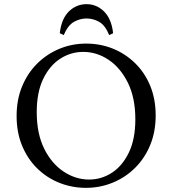

<svg xmlns="http://www.w3.org/2000/svg" viewBox="-20 -890 830 925"><path d="M395 -680Q463 -680 523 -656Q583 -632 630 -586.5Q677 -541 703.5 -477Q730 -413 730 -334Q730 -255 703.5 -191Q677 -127 630.5 -81Q584 -35 523 -10Q462 15 394 15Q327 15 266.5 -9Q206 -33 159.5 -78.5Q113 -124 86.5 -188Q60 -252 60 -331Q60 -410 86.5 -474Q113 -538 159.5 -584Q206 -630 266.5 -655Q327 -680 395 -680ZM409 -25Q469 -25 519.5 -58Q570 -91 601 -155.5Q632 -220 632 -315Q632 -419 596 -491.5Q560 -564 503 -602Q446 -640 381 -640Q321 -640 270 -607Q219 -574 188 -509.5Q157 -445 157 -350Q157 -246 193 -173.5Q229 -101 287 -63Q345 -25 409 -25ZM506 -721Q487 -768 458 -784.5Q429 -801 397 -801Q365 -801 336 -784.5Q307 -768 287 -721L268 -730Q276 -800 312 -835Q348 -870 397 -870Q445 -870 481 -835Q517 -800 525 -730Z"/></svg>

Font: Bona Nova
Style: Regular
Weight: 400
Designer: Mateusz Machalski
Foundry: Capitalics
Version: Version 4.001; ttfautohint (v1.8.3)